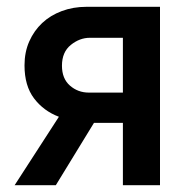

<svg xmlns="http://www.w3.org/2000/svg" viewBox="-20 -544 558 564"><path d="M153 -201Q108 -218 80 -255Q52 -292 52 -352Q52 -391 66 -422.5Q80 -454 104 -476.5Q128 -499 161.5 -511.5Q195 -524 234 -524H450V0H341V-183H256L144 0H23ZM341 -272V-433H244Q214 -433 188 -412Q162 -391 162 -351Q162 -313 185.5 -292.5Q209 -272 241 -272Z"/></svg>

Font: Oxford Sans SemiBold
Style: Regular
Weight: 600
Designer: Matt McInerney, Pablo Impallari, Rodrigo Fuenzalida
Foundry: Matt McInerney, Pablo Impallari, Rodrigo Fuenzalida
Version: Version 3.000g; ttfautohint (v1.5) -l 8 -r 28 -G 28 -x 14 -D